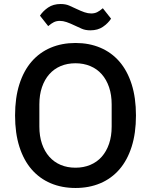

<svg xmlns="http://www.w3.org/2000/svg" viewBox="-20 -924 752 956"><path d="M356 12Q288 12 232.5 -11.5Q177 -35 137.5 -80.5Q98 -126 76.5 -193.5Q55 -261 55 -349Q55 -437 76.5 -504.5Q98 -572 137.5 -617.5Q177 -663 232.5 -686.5Q288 -710 356 -710Q424 -710 479.5 -686.5Q535 -663 574.5 -617.5Q614 -572 635.5 -504.5Q657 -437 657 -349Q657 -261 635.5 -193.5Q614 -126 574.5 -80.5Q535 -35 479.5 -11.5Q424 12 356 12ZM356 -89Q396 -89 429.5 -103Q463 -117 486.5 -143.5Q510 -170 523 -208Q536 -246 536 -294V-404Q536 -452 523 -490Q510 -528 486.5 -554.5Q463 -581 429.5 -595Q396 -609 356 -609Q315 -609 282 -595Q249 -581 225.5 -554.5Q202 -528 189 -490Q176 -452 176 -404V-294Q176 -246 189 -208Q202 -170 225.5 -143.5Q249 -117 282 -103Q315 -89 356 -89ZM430 -773Q405 -773 387 -781Q369 -789 352 -797Q329 -808 311.5 -814Q294 -820 278 -820Q261 -820 248 -813.5Q235 -807 220 -794L179 -846Q194 -869 219.5 -886.5Q245 -904 282 -904Q307 -904 325 -896Q343 -888 360 -880Q383 -869 400.5 -863Q418 -857 434 -857Q451 -857 464 -863.5Q477 -870 492 -883L533 -831Q518 -808 492.5 -790.5Q467 -773 430 -773Z"/></svg>

Font: IBM Plex Arabic Medium
Style: Regular
Weight: 500
Designer: Mike Abbink, Paul van der Laan, Pieter van Rosmalen, Wael Morcos, Khajak Apelian
Foundry: Bold Monday
Version: Version 1.0